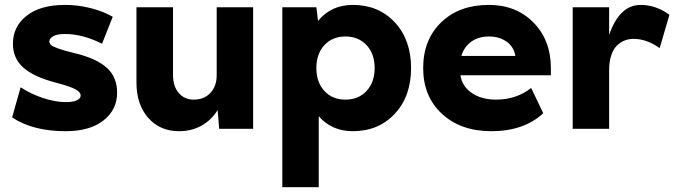

<svg xmlns="http://www.w3.org/2000/svg" viewBox="-20 -530 2784 790"><path d="M248 -509.8Q300.8 -509.8 353 -496.6Q405.3 -483.4 443.8 -460.9L399.9 -350.1Q319.8 -390.1 248 -390.1Q214.8 -390.1 199 -380.9Q183.1 -371.6 183.1 -359.9Q183.1 -351.6 189.7 -345.2Q196.3 -338.9 219.7 -330.3Q243.2 -321.8 288.1 -311Q377 -289.6 419.4 -251.2Q461.9 -212.9 461.9 -148.9Q461.9 -78.6 405.8 -34.4Q349.6 9.8 250 9.8Q115.2 9.8 29.8 -46.9L64.9 -170.9Q107.9 -142.6 158.4 -126.2Q209 -109.9 250 -109.9Q280.8 -109.9 296.4 -117.4Q312 -125 312 -137.2Q312 -150.4 290.8 -162.4Q269.5 -174.3 210 -189.9Q119.6 -213.4 76.4 -251.5Q33.2 -289.6 33.2 -350.1Q33.2 -420.9 89.6 -465.3Q146 -509.8 248 -509.8Z M716.8 9.8Q638.2 9.8 589.8 -45.2Q541.5 -100.1 541.5 -189.9V-500H691.9V-220.2Q691.9 -175.3 715.3 -147.7Q738.8 -120.1 776.9 -120.1Q819.8 -120.1 845.7 -147.7Q871.6 -175.3 871.6 -220.2V-500H1021.5V0H881.8L875.5 -77.1Q849.6 -35.6 808.8 -12.9Q768.1 9.8 716.8 9.8Z M1281.7 -500 1288.6 -443.8Q1342.3 -509.8 1431.6 -509.8Q1537.6 -509.8 1604.5 -438Q1671.4 -366.2 1671.4 -250Q1671.4 -133.8 1604.5 -62Q1537.6 9.8 1431.6 9.8Q1345.2 9.8 1291.5 -51.8V240.2H1141.6V-500ZM1314.7 -155.8Q1347.7 -120.1 1401.4 -120.1Q1455.1 -120.1 1488.3 -155.8Q1521.5 -191.4 1521.5 -250Q1521.5 -308.6 1488.3 -344.2Q1455.1 -379.9 1401.4 -379.9Q1347.7 -379.9 1314.7 -344.2Q1281.7 -308.6 1281.7 -250Q1281.7 -191.4 1314.7 -155.8Z M1991.2 -509.8Q2104 -509.8 2175.3 -437Q2246.6 -364.3 2246.6 -250V-220.2H1874.5Q1881.3 -174.8 1921.1 -147.5Q1960.9 -120.1 2021.5 -120.1Q2104.5 -120.1 2165.5 -168L2215.3 -64Q2135.3 9.8 2001.5 9.8Q1875.5 9.8 1798.3 -61.8Q1721.2 -133.3 1721.2 -250Q1721.2 -366.7 1795.4 -438.2Q1869.6 -509.8 1991.2 -509.8ZM1878.4 -299.8H2100.6Q2094.2 -337.4 2064.5 -358.6Q2034.7 -379.9 1991.2 -379.9Q1948.7 -379.9 1918.9 -358.4Q1889.2 -336.9 1878.4 -299.8Z M2694.3 -332Q2641.1 -370.1 2586.4 -370.1Q2567.4 -370.1 2550.5 -363.5Q2533.7 -356.9 2518.8 -342.8Q2503.9 -328.6 2495.1 -302.5Q2486.3 -276.4 2486.3 -240.2V0H2336.4V-500H2486.3V-386.2Q2528.8 -509.8 2616.2 -509.8Q2678.7 -509.8 2734.4 -469.2Z"/></svg>

Font: Gully
Style: Bold
Weight: 700
Designer: jaikishan Patel
Foundry: MagicType
Version: Version 1.000;Glyphs 3.2 (3242)